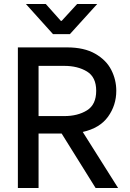

<svg xmlns="http://www.w3.org/2000/svg" viewBox="-20 -936 646 956"><path d="M287 -271H172V0H69V-700H314Q399 -700 454 -668.5Q509 -637 534 -588Q559 -539 559 -484Q559 -412 518 -355Q477 -298 392 -279L568 0H456ZM172 -358H300Q367 -358 413 -386.5Q459 -415 459 -484Q459 -552 413 -580Q367 -608 300 -608H172ZM208 -916 283 -832H287L364 -916H464L328 -766H244L109 -916Z"/></svg>

Font: Be Vietnam Medium
Style: Regular
Weight: 500
Designer: Gabriel Lam
Foundry: TypeRant
Version: Version 4.000